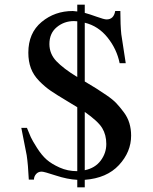

<svg xmlns="http://www.w3.org/2000/svg" viewBox="-20 -754 655 820"><path d="M540 -175Q540 -105 488 -49Q436 7 342 14V46H310V14Q268 12 218 -4.5Q168 -21 158 -21Q143 -21 134 -10.5Q125 0 125 13H103Q100 -51 94 -91L71 -208H95Q105 -183 111.5 -168.5Q118 -154 138 -122.5Q158 -91 179 -72.5Q200 -54 234.5 -38.5Q269 -23 309 -23H310V-296Q293 -307 264 -324Q222 -349 197 -366Q172 -383 147.5 -408Q123 -433 112 -462.5Q101 -492 101 -529Q101 -613 157.5 -660Q214 -707 291 -707Q296 -707 310 -705V-734H342V-699Q361 -694 393 -682.5Q425 -671 435 -671Q466 -671 472 -707H494Q494 -646 498 -608L517 -484H491Q479 -544 439.5 -593.5Q400 -643 342 -657V-406Q374 -387 390 -377Q406 -367 434 -348Q462 -329 477 -313Q492 -297 508.5 -275Q525 -253 532.5 -228Q540 -203 540 -175ZM310 -425V-663Q308 -663 303.5 -663.5Q299 -664 296 -664Q254 -664 222.5 -638Q191 -612 191 -566Q191 -524 221 -492.5Q251 -461 310 -425ZM342 -276V-27Q386 -36 410 -68Q434 -100 434 -139Q434 -178 416.5 -207Q399 -236 342 -276Z"/></svg>

Font: GFS Artemisia
Style: Regular
Weight: 400
Designer: Takis Katsoulidis and George D. Matthiopoulos
Foundry: Takis Katsoulidis and George D. Matthiopoulos
Version: Version 1.0